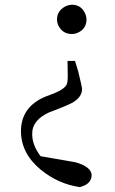

<svg xmlns="http://www.w3.org/2000/svg" viewBox="-20 -554 478 801"><path d="M280.3 -412.1Q242.2 -412.1 224.6 -445.3Q217.8 -459 217.8 -472.7Q217.8 -507.8 251 -526.4Q265.6 -534.2 280.3 -534.2Q317.4 -534.2 334 -500Q340.8 -486.3 340.8 -472.7Q340.8 -435.5 307.6 -418.9Q293.9 -412.1 280.3 -412.1ZM149.4 97.7 294.9 123Q358.4 140.6 362.3 174.8Q362.3 210.9 322.3 223.6Q317.4 225.6 313.5 226.6Q223.6 213.9 150.4 154.3Q67.4 85.9 67.4 -7.8Q68.4 -109.4 170.9 -151.4L207 -165Q251 -183.6 258.8 -203.1Q262.7 -213.9 262.7 -232.4L261.7 -299.8H293L306.6 -254.9Q322.3 -190.4 322.3 -182.6Q322.3 -148.4 281.2 -125Q263.7 -116.2 237.3 -105.5L184.6 -85Q123 -56.6 115.2 -9.8Q114.3 -1 114.3 8.8Q116.2 54.7 149.4 97.7Z"/></svg>

Font: GenYoMin JP Regular
Style: Regular
Weight: 400
Version: Version 1.001;PS 1;hotconv 16.6.51;makeotf.lib2.5.65220 DEVE